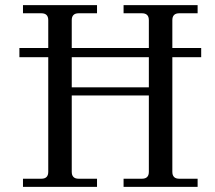

<svg xmlns="http://www.w3.org/2000/svg" viewBox="-20 -732 844 752"><path d="M70 0V-32H142Q169 -32 169 -59V-508H56V-544H169V-653Q169 -680 142 -680H70V-712H360V-680H288Q261 -680 261 -653V-544H563V-653Q563 -680 536 -680H464V-712H754V-680H682Q655 -680 655 -653V-544H768V-508H655V-59Q655 -32 682 -32H754V0H464V-32H536Q563 -32 563 -59V-358H261V-59Q261 -32 288 -32H360V0ZM563 -508H261V-390H563Z"/></svg>

Font: Old Standard TT
Style: Regular
Weight: 400
Designer: Alexey Kryukov <alexios@thessalonica.org.ru>
Version: Version 2.2